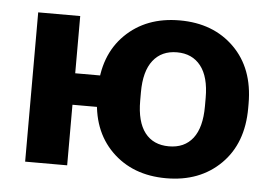

<svg xmlns="http://www.w3.org/2000/svg" viewBox="-44 -588 935 660"><g transform="rotate(5 423.5 -257.5)"><path d="M63.5 -515.1V0H208.5V-209H365.2V-317.6H208.5V-515.1ZM290.8 -250Q290.8 -128.4 362.9 -56.9Q435.1 14.6 551 14.6Q667 14.6 739.1 -56.9Q811.3 -128.4 811.3 -250V-265.6Q811.3 -387.2 739.1 -458.6Q667 -530 551 -530Q435.1 -530 362.9 -458.6Q290.8 -387.2 290.8 -265.6ZM439.2 -272.5Q439.2 -345 468.6 -382.4Q498 -419.9 551 -419.9Q603.8 -419.9 633.2 -382.4Q662.6 -345 662.6 -272.5V-243.2Q662.6 -170.4 633.7 -132.9Q604.7 -95.5 551 -95.5Q497.1 -95.5 468.1 -132.9Q439.2 -170.4 439.2 -243.2Z"/></g></svg>

Font: Roboto Flex
Style: Regular
Weight: 400
Designer: Berlow after Robertson
Foundry: Google
Version: Version 3.200;gftools[0.9.32]